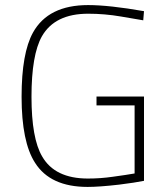

<svg xmlns="http://www.w3.org/2000/svg" viewBox="-20 -728 659 756"><path d="M325 8Q178 8 118 -87Q65 -169 65 -347Q65 -519 110 -600Q170 -708 327 -708Q410 -708 547 -684L544 -648L456 -663Q392 -674 327 -674Q196 -674 145 -585Q104 -512 104 -347Q104 -183 146 -112Q196 -25 326 -25Q376 -25 424 -32Q451 -36 473 -39Q494 -42 510 -45V-313H360V-348H547V-16Q513 -9 449 -1Q371 8 325 8Z"/></svg>

Font: Storia Sans Thin
Style: Regular
Weight: 100
Designer: Accademia di Belle Arti di Urbino and others
Foundry: Accademia di Belle Arti di Urbino and others.
Version: Version 60.001;May 25, 2020;FontCreator 12.0.0.2522 64-bit